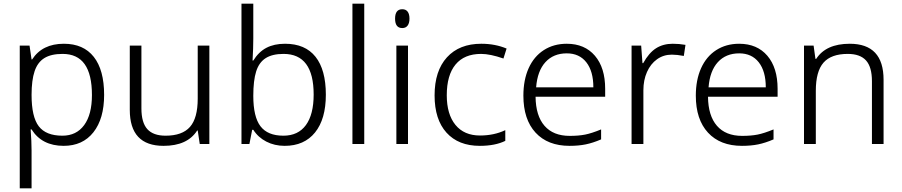

<svg xmlns="http://www.w3.org/2000/svg" viewBox="-20 -780 4888 1040"><path d="M87 -533H140L151 -458H154Q209 -543 326 -543Q432 -543 488 -472Q544 -401 544 -266Q544 -137 486 -63.5Q428 10 325 10Q207 10 151 -79H146Q151 -13 151 35V240H87ZM478 -265Q478 -377 438.5 -432.5Q399 -488 319 -488Q257 -488 220.5 -465.5Q184 -443 167.5 -394.5Q151 -346 151 -266Q151 -147 190 -96Q229 -45 318 -45Q394 -45 436 -102.5Q478 -160 478 -265Z M683 -185V-533H746V-193Q746 -116 778 -80.5Q810 -45 877 -45Q967 -45 1009 -92.5Q1051 -140 1051 -246V-533H1114V0H1062L1051 -73H1048Q995 10 866 10Q683 10 683 -185Z M1352 -77H1346L1331 0H1288V-760H1352V-571Q1352 -519 1348 -452H1352Q1381 -499 1423 -521Q1465 -543 1524 -543Q1633 -543 1689 -472.5Q1745 -402 1745 -267Q1745 -135 1686.5 -62.5Q1628 10 1522 10Q1467 10 1422.5 -13Q1378 -36 1352 -77ZM1679 -268Q1679 -488 1516 -488Q1455 -488 1419 -465Q1383 -442 1367.5 -393Q1352 -344 1352 -261Q1352 -147 1391 -96Q1430 -45 1515 -45Q1595 -45 1637 -102.5Q1679 -160 1679 -268Z M1889 -760H1953V0H1889Z M2120 -679Q2120 -730 2159 -730Q2178 -730 2188 -717Q2198 -704 2198 -679Q2198 -655 2188 -641.5Q2178 -628 2159 -628Q2120 -628 2120 -679ZM2127 -533H2190V0H2127Z M2334 -263Q2334 -396 2401 -469.5Q2468 -543 2587 -543Q2662 -543 2724 -517L2707 -463Q2635 -488 2586 -488Q2495 -488 2447.5 -430.5Q2400 -373 2400 -264Q2400 -161 2447 -103.5Q2494 -46 2580 -46Q2656 -46 2717 -75V-17Q2662 10 2579 10Q2463 10 2398.5 -61.5Q2334 -133 2334 -263Z M2815 -262Q2815 -347 2843.5 -410.5Q2872 -474 2925.5 -508.5Q2979 -543 3050 -543Q3147 -543 3202.5 -478Q3258 -413 3258 -299V-256H2881Q2882 -153 2929.5 -98.5Q2977 -44 3066 -44Q3114 -44 3149.5 -51Q3185 -58 3236 -79V-25Q3192 -6 3153 2Q3114 10 3065 10Q2947 10 2881 -61.5Q2815 -133 2815 -262ZM3194 -307Q3194 -394 3156 -442.5Q3118 -491 3050 -491Q2978 -491 2934.5 -443.5Q2891 -396 2884 -307Z M3401 -533H3453L3460 -438H3464Q3495 -494 3533.5 -518.5Q3572 -543 3624 -543Q3659 -543 3693 -537L3684 -477Q3647 -484 3619 -484Q3574 -484 3539 -459Q3504 -434 3484.5 -390Q3465 -346 3465 -291V0H3401Z M3749 -262Q3749 -347 3777.5 -410.5Q3806 -474 3859.5 -508.5Q3913 -543 3984 -543Q4081 -543 4136.5 -478Q4192 -413 4192 -299V-256H3815Q3816 -153 3863.5 -98.5Q3911 -44 4000 -44Q4048 -44 4083.5 -51Q4119 -58 4170 -79V-25Q4126 -6 4087 2Q4048 10 3999 10Q3881 10 3815 -61.5Q3749 -133 3749 -262ZM4128 -307Q4128 -394 4090 -442.5Q4052 -491 3984 -491Q3912 -491 3868.5 -443.5Q3825 -396 3818 -307Z M4335 -533H4387L4397 -461H4401Q4454 -543 4583 -543Q4766 -543 4766 -348V0H4703V-340Q4703 -417 4671 -452.5Q4639 -488 4572 -488Q4482 -488 4440.5 -440.5Q4399 -393 4399 -288V0H4335Z"/></svg>

Font: OpenSansMMV
Style: Light
Weight: 300
Foundry: Ascender Corporation
Version: Version 4.001